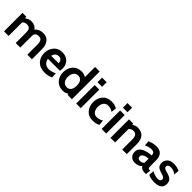

<svg xmlns="http://www.w3.org/2000/svg" viewBox="340 -2206 3672 3672"><g transform="rotate(45 2176.5 -370.0)"><path d="M813 0H689V-269Q689 -340 668 -373Q647 -406 596 -406Q540 -406 518.5 -380Q497 -354 497 -309V0H374V-269Q374 -348 351 -377Q328 -406 274 -406Q217 -406 182 -365V0H58V-500H160L167 -461Q224 -508 295 -508Q341 -508 382 -488.5Q423 -469 448 -432Q463 -460 507.5 -484Q552 -508 614 -508Q712 -508 762.5 -443Q813 -378 813 -269Z M1346 -223H1023Q1033 -158 1075.5 -125Q1118 -92 1172 -92Q1206 -92 1250 -104Q1294 -116 1326 -133L1332 -28Q1260 10 1165 10Q1035 10 964.5 -64Q894 -138 894 -249Q894 -358 958.5 -433Q1023 -508 1134 -508Q1230 -508 1292 -448.5Q1354 -389 1354 -291Q1354 -261 1346 -223ZM1026 -307H1228Q1228 -346 1206 -376Q1184 -406 1138 -406Q1092 -406 1064 -379Q1036 -352 1026 -307Z M1895 0H1778L1776 -28Q1721 10 1654 10Q1539 10 1474 -64.5Q1409 -139 1409 -249Q1409 -359 1474 -433.5Q1539 -508 1654 -508Q1721 -508 1771 -475V-750H1895ZM1662 -406Q1603 -406 1569.5 -363Q1536 -320 1536 -249Q1536 -178 1569.5 -135Q1603 -92 1662 -92Q1720 -92 1748.5 -134Q1777 -176 1777 -249Q1777 -322 1748.5 -364Q1720 -406 1662 -406Z M2134 -576H2010V-700H2134ZM2134 0H2010V-500H2134Z M2463 10Q2348 10 2284 -64Q2220 -138 2220 -249Q2220 -360 2284 -434Q2348 -508 2463 -508Q2554 -508 2613 -471L2602 -365Q2540 -406 2473 -406Q2414 -406 2380.5 -363Q2347 -320 2347 -249Q2347 -178 2380.5 -135Q2414 -92 2473 -92Q2540 -92 2602 -133L2613 -27Q2554 10 2463 10Z M2822 -576H2698V-700H2822ZM2822 0H2698V-500H2822Z M3379 0H3255V-269Q3255 -339 3231.5 -372.5Q3208 -406 3156 -406Q3099 -406 3062 -363V0H2938V-500H3054L3056 -470Q3108 -508 3166 -508Q3379 -508 3379 -269Z M3919 -92 3908 10H3863Q3782 10 3751 -48Q3699 10 3598 10Q3536 10 3494.5 -30.5Q3453 -71 3453 -140Q3453 -190 3482.5 -226.5Q3512 -263 3559 -281.5Q3606 -300 3649.5 -309Q3693 -318 3734 -319Q3732 -363 3711.5 -382Q3691 -401 3644 -401Q3584 -401 3507 -363L3496 -464Q3587 -508 3678 -508Q3859 -508 3859 -307V-172Q3859 -118 3867 -105Q3875 -92 3903 -92ZM3735 -121V-235Q3675 -232 3629 -209Q3583 -186 3583 -145Q3583 -85 3650 -85Q3698 -85 3735 -121Z M4130 10Q4017 10 3961 -27L3972 -133Q3997 -114 4041.5 -98.5Q4086 -83 4126 -83Q4167 -83 4184.5 -99Q4202 -115 4202 -138Q4202 -166 4179.5 -180.5Q4157 -195 4110 -209Q4082 -217 4067 -222.5Q4052 -228 4029.5 -239.5Q4007 -251 3995.5 -264.5Q3984 -278 3975 -299.5Q3966 -321 3966 -349Q3966 -412 4009.5 -460Q4053 -508 4149 -508Q4195 -508 4239.5 -497Q4284 -486 4306 -471L4295 -365Q4274 -386 4235 -402.5Q4196 -419 4158 -419Q4122 -419 4098.5 -405.5Q4075 -392 4075 -364Q4075 -356 4076.5 -349.5Q4078 -343 4082 -337.5Q4086 -332 4090 -327.5Q4094 -323 4102 -319Q4110 -315 4115.5 -312.5Q4121 -310 4132 -306.5Q4143 -303 4149 -301Q4155 -299 4168.5 -295.5Q4182 -292 4189 -290Q4252 -272 4289 -239Q4326 -206 4326 -137Q4326 10 4130 10Z"/></g></svg>

Font: Cabin
Style: Bold
Weight: 700
Designer: Pablo Impallari
Foundry: Pablo Impallari. www.impallari.com Igino Marini. www.ikern.com
Version: Version 1.005